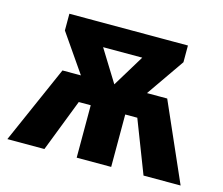

<svg xmlns="http://www.w3.org/2000/svg" viewBox="-81 -638 866 744"><g transform="rotate(15 352.0 -265.5)"><path d="M153 0H4.4L141.8 -312.2H562L699.4 0H550.6L469.3 -210.3H420.9V0H282.5V-210.3H234.5ZM432 -241.8H264.4L110.8 -464.3V-531.4H214L349.8 -312.2L483.2 -531.4H586.4V-464.3ZM496.5 -440.1H186.1L184.2 -531.4H496.5Z"/></g></svg>

Font: Fira Sans Variable
Style: Regular
Weight: 400
Designer: Carrois Corporate & Edenspiekermann AG
Foundry: Carrois Corporate GbR & Edenspiekermann AG
Version: Version 4.202